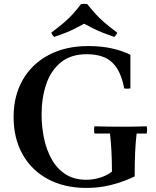

<svg xmlns="http://www.w3.org/2000/svg" viewBox="-20 -952 802 988"><path d="M735 -302Q739 -284 735 -265H683Q678 -222 675.5 -170Q673 -118 673 -44Q633 -25 593 -12Q553 1 511.5 8Q470 15 424 15Q310 15 225.5 -31Q141 -77 95.5 -159Q50 -241 50 -350Q50 -459 97 -541Q144 -623 230.5 -669Q317 -715 434 -715Q503 -715 557 -702.5Q611 -690 651 -670V-497Q635 -494 619 -497Q603 -586 558.5 -629.5Q514 -673 426 -673Q344 -673 292.5 -630.5Q241 -588 217.5 -517.5Q194 -447 194 -363Q194 -300 206.5 -240.5Q219 -181 246 -132.5Q273 -84 317 -55.5Q361 -27 424 -27Q460 -27 495.5 -38Q531 -49 556 -69Q556 -125 553.5 -173.5Q551 -222 546 -265H466Q462 -284 466 -302Q501 -301 538.5 -300.5Q576 -300 610 -300Q645 -300 673 -300.5Q701 -301 735 -302ZM568 -762Q533 -774 508 -784Q483 -794 461 -805Q439 -816 413 -830Q387 -816 365.5 -805Q344 -794 319 -784Q294 -774 259 -762Q248 -772 244 -784Q285 -815 310 -836.5Q335 -858 354.5 -879.5Q374 -901 397 -931Q413 -934 429 -931Q453 -901 472.5 -879.5Q492 -858 517 -836.5Q542 -815 583 -784Q579 -772 568 -762Z"/></svg>

Font: Poltawski Nowy Medium
Style: Regular
Weight: 500
Version: Version 1.001;gftools[0.9.25]